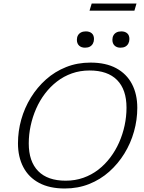

<svg xmlns="http://www.w3.org/2000/svg" viewBox="-20 -1065 823 1095"><path d="M144 -247Q144 -144 197.8 -89.2Q251.5 -34.5 354.5 -34.5Q408.5 -34.5 455.2 -51Q502 -67.5 540.5 -97.2Q579 -127 609 -166.8Q639 -206.5 659.5 -253Q680 -299.5 690.8 -350Q701.5 -400.5 701.5 -451Q701.5 -554 647.8 -608.5Q594 -663 491 -663Q437 -663 390.2 -646.5Q343.5 -630 305 -600.2Q266.5 -570.5 236.5 -531Q206.5 -491.5 186 -444.8Q165.5 -398 154.8 -347.8Q144 -297.5 144 -247ZM763 -450Q763 -381.5 744.2 -314.8Q725.5 -248 689.5 -189.5Q653.5 -131 603 -86Q552.5 -41 488.5 -15.5Q424.5 10 349.5 10Q262.5 10 203 -21.8Q143.5 -53.5 113 -111.8Q82.5 -170 82.5 -247.5Q82.5 -316.5 101.2 -383.2Q120 -450 156 -508.5Q192 -567 242.5 -612Q293 -657 357 -682.5Q421 -708 496 -708Q583.5 -708 642.8 -676Q702 -644 732.5 -586Q763 -528 763 -450ZM465 -793Q443.5 -793 431 -805Q418.5 -817 418.5 -838Q418.5 -852.5 424.5 -863.2Q430.5 -874 442 -880Q453.5 -886 469.5 -886Q491 -886 503.5 -875Q516 -864 516 -842.5Q516 -828 510 -816.8Q504 -805.5 492.8 -799.2Q481.5 -793 465 -793ZM667 -793Q646 -793 633.5 -805Q621 -817 621 -838Q621 -852.5 627 -863.2Q633 -874 644.2 -880Q655.5 -886 672 -886Q693 -886 705.5 -875Q718 -864 718 -842.5Q718 -828 712 -816.8Q706 -805.5 694.8 -799.2Q683.5 -793 667 -793ZM490.5 -1004 503 -1045H758.5L746.5 -1004Z"/></svg>

Font: Newsreader 9pt Light
Style: Italic
Weight: 300
Italic angle: -17°
Designer: Hugues Gentile
Foundry: Production Type
Version: Version 1.003